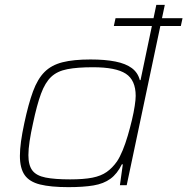

<svg xmlns="http://www.w3.org/2000/svg" viewBox="-20 -763 772 791"><path d="M449 -656 456 -688H732L725 -656ZM262 8Q189 8 145 -3Q101 -14 81.5 -42Q62 -70 62 -121Q62 -147 66.5 -180Q71 -213 80 -255Q97 -335 116 -386.5Q135 -438 163.5 -466.5Q192 -495 237.5 -506.5Q283 -518 353 -518Q413 -518 455.5 -509.5Q498 -501 523 -482.5Q548 -464 556 -433H559L624 -743H659L502 0H474L486 -86H482Q463 -47 435 -26.5Q407 -6 365 1Q323 8 262 8ZM269 -24Q325 -24 360.5 -31Q396 -38 419.5 -54.5Q443 -71 462 -98Q474 -116 485.5 -144Q497 -172 506.5 -204.5Q516 -237 523.5 -268.5Q531 -300 535 -326.5Q539 -353 539 -368Q539 -433 498 -459.5Q457 -486 363 -486Q299 -486 257.5 -478Q216 -470 191 -446.5Q166 -423 149 -377Q132 -331 116 -255Q107 -215 102 -181.5Q97 -148 97 -124Q97 -82 113.5 -60.5Q130 -39 168 -31.5Q206 -24 269 -24Z"/></svg>

Font: Saira Expanded Thin
Style: Italic
Weight: 250
Width: 7
Italic angle: -12°
Designer: Hector Gatti with collaboration of the Omnibus-Type team
Foundry: Omnibus-Type
Version: Version 1.101